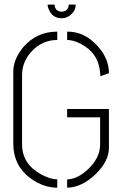

<svg xmlns="http://www.w3.org/2000/svg" viewBox="-20 -829 543 853"><path d="M191.4 -808.6H222.7Q222.7 -785.2 244.1 -778.3Q250 -777.3 253.9 -777.3Q277.3 -777.3 284.2 -798.8Q285.2 -804.7 285.2 -808.6H316.4Q316.4 -780.3 291 -760.7Q274.4 -748 253.9 -748Q212.9 -748 196.3 -788.1Q191.4 -798.8 191.4 -808.6ZM39.1 -187.5V-511.7Q39.1 -565.4 83 -619.1Q142.6 -688.5 234.4 -688.5V-651.4Q164.1 -651.4 115.2 -594.7Q78.1 -550.8 78.1 -496.1V-187.5Q78.1 -99.6 164.1 -53.7Q204.1 -32.2 234.4 -32.2V4.9Q172.9 4.9 115.2 -37.1Q40 -92.8 39.1 -187.5ZM278.3 4.9V-32.2Q322.3 -32.2 370.1 -76.2Q423.8 -126 424.8 -185.5V-307.6H278.3V-344.7H463.9V-171.9Q463.9 -112.3 403.3 -53.7Q341.8 3.9 278.3 4.9ZM278.3 -651.4V-688.5Q354.5 -689.5 413.1 -625Q463.9 -569.3 463.9 -503.9L425.8 -490.2Q425.8 -501 424.8 -505.9Q418 -593.8 337.9 -634.8Q304.7 -651.4 278.3 -651.4Z"/></svg>

Font: Post No Bills Colombo Light
Style: Regular
Weight: 300
Designer: Kosala Senevirathne, Siva Puranthara, Lasantha Premarathna, Tharique Azeez
Foundry: Mooniak
Version: Version 1.220 ; ttfautohint (v1.6)